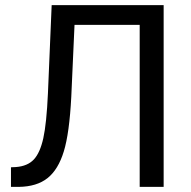

<svg xmlns="http://www.w3.org/2000/svg" viewBox="-20 -731 748 751"><path d="M620.1 -710.9V0H526.4V-633.8H271.5L258.8 -352.1Q251.5 -210.4 229.7 -139.2Q208 -67.9 166 -34.4Q124 -1 53.7 0H22.9V-76.7L42.5 -77.6Q87.9 -81.1 112.3 -107.2Q136.7 -133.3 149.4 -190.4Q162.1 -247.6 167.5 -366.2L182.1 -710.9Z"/></svg>

Font: Roboto-ThirdPerson-AD3FC
Style: ThirdPerson-AD3FC
Weight: 400
Designer: Google
Version: Version 2.137; 2017